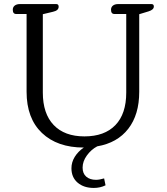

<svg xmlns="http://www.w3.org/2000/svg" viewBox="-20 -715 821 946"><path d="M332 114Q332 84 348.5 57.5Q365 31 393 12Q262 12 186.5 -60Q111 -132 111 -263V-646H60Q43 -646 43 -667Q43 -680 52.5 -687.5Q62 -695 79 -695H257Q269 -695 269 -682Q269 -663 241 -657L191 -645V-259Q191 -155 244.5 -99Q298 -43 396 -43Q495 -43 548.5 -98.5Q602 -154 602 -259V-646H544Q527 -646 527 -667Q527 -680 536.5 -687.5Q546 -695 563 -695H726Q738 -695 738 -683Q738 -667 712 -659L666 -645V-263Q666 -150 612 -80.5Q558 -11 459 6Q429 22 408 51Q387 80 387 111Q387 140 405 155.5Q423 171 453 171Q470 171 493 164L500 198Q474 211 442 211Q393 211 362.5 185Q332 159 332 114Z"/></svg>

Font: Maitree
Style: Regular
Weight: 400
Designer: CadsonDemak Team
Foundry: CadsonDemak
Version: Version 1.000